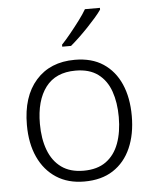

<svg xmlns="http://www.w3.org/2000/svg" viewBox="-54 -812 699 868"><g transform="rotate(-5 295.0 -378.0)"><path d="M294 10Q220 10 167 -24.5Q114 -59 85.5 -121Q57 -183 57 -267Q57 -396 121.5 -469Q186 -542 298 -542Q375 -542 427 -507.5Q479 -473 506 -411.5Q533 -350 533 -267Q533 -184 505.5 -121.5Q478 -59 425 -24.5Q372 10 294 10ZM295 -39Q357 -39 396.5 -67.5Q436 -96 455 -147.5Q474 -199 474 -267Q474 -333 456 -384Q438 -435 399 -464Q360 -493 297 -493Q207 -493 161.5 -433Q116 -373 116 -267Q116 -199 135.5 -147.5Q155 -96 194.5 -67.5Q234 -39 295 -39ZM432 -758Q421 -742 404 -722.5Q387 -703 367 -682Q347 -661 326.5 -641.5Q306 -622 287 -606H247V-615Q266 -635 288 -662Q310 -689 331 -717Q352 -745 364 -766H432Z"/></g></svg>

Font: Noto Sans Symbols Light
Style: Regular
Weight: 300
Version: Version 2.002